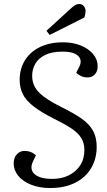

<svg xmlns="http://www.w3.org/2000/svg" viewBox="-20 -933 540 967"><path d="M467 -193Q467 -149 451.5 -111Q436 -73 406 -45Q376 -17 332.5 -1.5Q289 14 233 14Q178 14 136 -3Q94 -20 71.5 -48Q49 -76 49 -110Q49 -139 65 -156Q81 -173 104 -173Q120 -173 134.5 -167.5Q149 -162 161 -151L146 -120Q134 -95 141 -75Q148 -55 174 -43.5Q200 -32 243 -32Q290 -32 326.5 -50Q363 -68 384 -100.5Q405 -133 405 -178Q405 -212 389.5 -237.5Q374 -263 340.5 -285.5Q307 -308 254 -334Q186 -368 147.5 -398.5Q109 -429 94 -461Q79 -493 79 -532Q79 -571 93 -605Q107 -639 135 -665Q163 -691 204 -705.5Q245 -720 297 -720Q347 -720 386.5 -704Q426 -688 449 -660.5Q472 -633 472 -600Q472 -574 458 -558.5Q444 -543 421 -543Q403 -543 388 -550Q373 -557 364 -567L380 -598Q390 -619 384 -636Q378 -653 356 -663Q334 -673 295 -673Q241 -673 207 -656Q173 -639 157.5 -611.5Q142 -584 142 -551Q142 -521 155 -496Q168 -471 201 -446Q234 -421 295 -391Q351 -363 389 -337Q427 -311 447 -277Q467 -243 467 -193ZM341 -894Q351 -903 360 -908Q369 -913 378 -913Q394 -913 402.5 -902Q411 -891 411 -877Q411 -871 409.5 -862.5Q408 -854 405 -845L230 -757L214 -778Z"/></svg>

Font: Literata 24pt Light
Style: Italic
Weight: 300
Italic angle: -2°
Designer: Latin by Veronika Burian and Jose Scaglione. Greek by Irene Vlachou. Cyrillic by Vera Evstafieva
Foundry: TypeTogether
Version: Version 3.103;gftools[0.9.29]